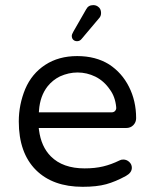

<svg xmlns="http://www.w3.org/2000/svg" viewBox="-20 -719 593 743"><path d="M429.7 -304.2Q429.7 -303.2 429.7 -301.8Q429.7 -300.3 429.7 -298.3Q428.7 -293 424.8 -289.1Q419.9 -284.2 411.1 -284.2H130.4L130.9 -291.5Q134.8 -347.2 164.1 -384.8Q183.6 -409.2 211.9 -423.3Q245.6 -438.5 280.3 -438.5Q315.9 -438.5 349.1 -422.4Q382.3 -405.8 404.8 -373Q425.8 -345.2 429.7 -304.2ZM467.3 -38.1Q490.2 -50.8 490.2 -69.8Q490.2 -83 480.2 -92.3Q470.2 -101.6 457 -101.6Q448.2 -101.6 442.4 -98.1Q410.6 -82.5 379.2 -75Q347.7 -67.4 307.6 -67.4Q223.1 -67.4 176.8 -113.8Q139.2 -151.4 130.9 -215.8L129.9 -223.6H467.8Q485.4 -223.6 496.1 -234.9Q506.8 -246.1 506.8 -261.7Q506.8 -328.6 479 -383.3Q451.7 -437.5 402.3 -469.7Q350.6 -502 278.8 -502Q207 -502 155 -468Q103 -434.1 77.6 -374.5Q52.7 -314 52.7 -249Q52.7 -127.4 119.1 -61Q184.6 3.9 299.8 3.9Q354.5 3.9 390.9 -6.1Q427.2 -16.1 467.3 -38.1ZM257.8 -580.1Q257.8 -570.8 263.4 -565.2Q269 -559.6 278.3 -559.6Q288.6 -559.6 295.4 -567.9L363.3 -648.4Q371.1 -656.2 371.1 -668.9Q371.1 -686 357.9 -694.3Q350.6 -699.2 340.8 -699.2Q321.8 -699.2 313.5 -683.1L263.7 -596.2Q257.8 -585.9 257.8 -580.1ZM404.8 -373Q404.8 -373 404.8 -373Z"/></svg>

Font: YuPearl-Light
Style: Light
Weight: 300
Designer: Max Yao
Foundry: Max-Everyday
Version: Version 1.011; ttfautohint (v1.8.3)